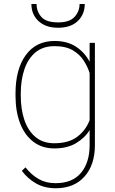

<svg xmlns="http://www.w3.org/2000/svg" viewBox="-20 -747 588 979"><path d="M59.1 -259.3V-269.5Q59.1 -394.5 111.6 -466.3Q164.1 -538.1 258.3 -538.1Q323.2 -538.1 367.7 -508.8Q412.1 -479.5 437 -432.1V-528.3H463.9V-7.3Q463.9 94.2 410.6 153.6Q357.4 212.9 264.2 212.9Q206.5 212.9 163.3 188Q120.1 163.1 91.3 124L109.9 106.4Q140.6 145 177.5 166Q214.4 187 263.2 187Q349.1 187 393.1 134.3Q437 81.5 437 -7.3V-84Q412.6 -43.5 367.4 -16.8Q322.3 9.8 257.3 9.8Q194.8 9.8 150.4 -23.9Q106 -57.6 82.5 -118.2Q59.1 -178.7 59.1 -259.3ZM85.9 -269.5V-259.3Q85.9 -189 104.7 -134.3Q123.5 -79.6 161.4 -48.1Q199.2 -16.6 256.8 -16.6Q331.1 -16.6 375 -50.5Q418.9 -84.5 437 -134.8V-374.5Q427.2 -405.8 407.2 -437.5Q387.2 -469.2 351.3 -490.5Q315.4 -511.7 257.8 -511.7Q199.7 -511.7 161.6 -480.5Q123.5 -449.2 104.7 -394.5Q85.9 -339.8 85.9 -269.5ZM385.7 -726.6H412.1Q412.1 -673.3 376.2 -639.4Q340.3 -605.5 276.4 -605.5Q212.9 -605.5 176.5 -639.4Q140.1 -673.3 140.1 -726.6H166.5Q166.5 -688 191.2 -660.4Q215.8 -632.8 276.4 -632.8Q334.5 -632.8 360.1 -660.9Q385.7 -689 385.7 -726.6Z"/></svg>

Font: Vazirmatn RD Thin
Style: Regular
Weight: 100
Designer: Saber Rastikerdar
Foundry: Saber Rastikerdar
Version: Version 32.102